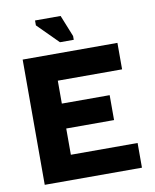

<svg xmlns="http://www.w3.org/2000/svg" viewBox="-82 -787 687 850"><g transform="rotate(-10 261.5 -362.0)"><path d="M50 0V-563H476V-444H187V-341H402V-229H187V-111H487V0ZM226 -610 134 -702V-724H249L288 -627V-610Z"/></g></svg>

Font: Darker Grotesque Black
Style: Regular
Weight: 900
Designer: Gabriel Lam
Foundry: TypeRant
Version: Version 1.000;gftools[0.9.28]